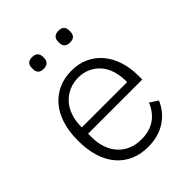

<svg xmlns="http://www.w3.org/2000/svg" viewBox="-204 -824 950 950"><g transform="rotate(-45 271.5 -348.5)"><path d="M276 12Q225 12 183.5 -6Q142 -24 112.5 -58.5Q83 -93 67.5 -143Q52 -193 52 -256Q52 -319 67.5 -368.5Q83 -418 112.5 -452.5Q142 -487 183 -505.5Q224 -524 275 -524Q324 -524 364 -505.5Q404 -487 432 -454Q460 -421 475.5 -374.5Q491 -328 491 -272V-245H112V-220Q112 -180 123.5 -146.5Q135 -113 156.5 -89Q178 -65 209 -51.5Q240 -38 279 -38Q391 -38 434 -141L476 -113Q452 -56 400.5 -22Q349 12 276 12ZM275 -476Q238 -476 208 -462.5Q178 -449 156.5 -425Q135 -401 123.5 -367.5Q112 -334 112 -294V-289H429V-297Q429 -337 418 -370.5Q407 -404 386.5 -427Q366 -450 337.5 -463Q309 -476 275 -476ZM184 -627Q163 -627 154 -637Q145 -647 145 -663V-673Q145 -689 154 -699Q163 -709 184 -709Q204 -709 213.5 -699Q223 -689 223 -673V-663Q223 -647 213.5 -637Q204 -627 184 -627ZM368 -627Q348 -627 338.5 -637Q329 -647 329 -663V-673Q329 -689 338.5 -699Q348 -709 368 -709Q389 -709 398 -699Q407 -689 407 -673V-663Q407 -647 398 -637Q389 -627 368 -627Z"/></g></svg>

Font: IBM Plex Sans Devanagari Light
Style: Regular
Weight: 300
Designer: Mike Abbink, Paul van der Laan, Pieter van Rosmalen, Erin McLaughlin
Foundry: Bold Monday
Version: Version 1.1